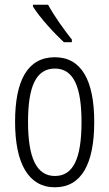

<svg xmlns="http://www.w3.org/2000/svg" viewBox="-20 -785 464 815"><path d="M184 -765H120V-757C149 -710 212 -642 251 -606H285V-617C252 -659 212 -714 184 -765ZM380 -267C380 -443 326 -542 213 -542C98 -542 44 -445 44 -268C44 -91 101 10 213 10C326 10 380 -90 380 -267ZM99 -268C99 -416 132 -494 213 -494C294 -494 326 -413 326 -267C326 -112 291 -38 213 -38C134 -38 99 -117 99 -268Z"/></svg>

Font: Noto Sans Devanagari ExtraCondensed Light
Style: Regular
Weight: 300
Width: 2
Designer: Jelle Bosma - Monotype Design Team
Foundry: Monotype Imaging Inc.
Version: Version 2.004